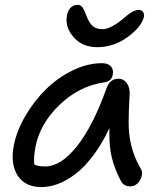

<svg xmlns="http://www.w3.org/2000/svg" viewBox="-20 -760 661 790"><path d="M379.9 -565.9Q321.3 -565.9 286.4 -603.3Q251.5 -640.6 253.9 -683.1Q255.4 -710.4 267.8 -725.3Q280.3 -740.2 300.8 -740.2Q305.7 -740.2 309.8 -737.8Q314 -735.4 316.9 -732.7Q319.8 -730 323.2 -723.4Q326.7 -716.8 328.4 -712.9Q330.1 -709 333.7 -700Q337.4 -690.9 338.9 -687Q348.6 -664.1 362.5 -652.1Q376.5 -640.1 401.9 -640.1Q432.1 -640.1 478 -675.8Q497.1 -691.9 505.4 -698.7Q513.7 -705.6 526.9 -712.4Q540 -719.2 550.8 -719.2Q563 -719.2 568.8 -710.4Q574.7 -701.7 571.8 -689Q560.5 -647.5 503.9 -606.7Q447.3 -565.9 379.9 -565.9ZM150.9 9.8Q83 9.8 52.5 -37.8Q22 -85.4 37.1 -163.1Q49.3 -223.1 84.7 -283.7Q120.1 -344.2 168.5 -392.1Q216.8 -439.9 278.3 -470Q339.8 -500 399.9 -500Q423.8 -500 436 -487.3Q448.2 -474.6 443.8 -452.1Q439.5 -425.3 407.2 -420.9Q304.2 -405.3 224.4 -328.1Q144.5 -251 126 -155.8Q117.7 -111.3 121.1 -83Q137.2 -75.2 166 -75.2Q230.5 -75.2 296.4 -158Q362.3 -240.7 418 -396Q432.1 -436 466.8 -436Q489.7 -436 502.7 -416.7Q515.6 -397.5 513.2 -367.2Q509.3 -303.2 509.3 -254.2Q509.3 -205.1 520.8 -158.7Q532.2 -112.3 558.1 -67.9Q571.3 -47.4 556.9 -20.3Q542.5 6.8 515.1 6.8Q488.8 6.8 477.1 -16.1Q452.1 -63.5 440.2 -111.1Q428.2 -158.7 430.2 -232.9Q399.9 -168.5 363.5 -120.1Q327.1 -71.8 290.5 -44.2Q253.9 -16.6 219 -3.4Q184.1 9.8 150.9 9.8Z"/></svg>

Font: Shantell Sans Normal
Style: Italic
Weight: 400
Italic angle: -11.31°
Designer: Stephen Nixon, Anya Danilova, Shantell Martin
Foundry: Arrow Type
Version: Version 1.006;[559af2be0]